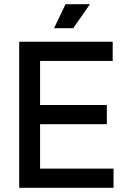

<svg xmlns="http://www.w3.org/2000/svg" viewBox="-20 -900 604 920"><path d="M294 -880 239 -765H331L411 -880ZM72 -700V0H524V-92H172V-305H492V-397H172V-608H520V-700Z"/></svg>

Font: Space Text Medium
Style: Regular
Weight: 500
Designer: Florian Karsten (Space Text), Colophon Foundry (Space Mono)
Foundry: Florian Karsten
Version: Version 1.003;PS 001.003;hotconv 1.0.88;makeotf.lib2.5.64775